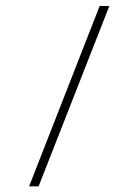

<svg xmlns="http://www.w3.org/2000/svg" viewBox="-20 -305 467 650"><path d="M350.1 -284.7H317.4L78.6 325.7H110.8Z"/></svg>

Font: Estedad Thin
Style: Regular
Weight: 100
Designer: Amin Abedi
Version: Version 7.3